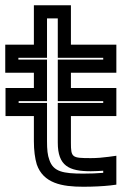

<svg xmlns="http://www.w3.org/2000/svg" viewBox="-72 -679 463 731"><path d="M198 -136V-237H346H371V-262V-319V-344H346H198V-402H346H371V-427V-484V-509H346H198V-634V-659H173H82H57V-634V-509H-27H-52V-484V-427V-402H-27H57V-344H-26H-51V-319V-262V-237H-26H57V-141C57 -107 61 -76 68 -53C93 19 164 32 245 32C284 32 320 30 348 27L371 24V2V-57V-86L342 -82C320 -79 297 -77 274 -77C202 -77 198 -79 198 -136ZM148 -136C148 -47 191 -27 274 -27C289 -27 305 -28 321 -29V-21C298 -19 273 -18 245 -18C169 -18 131 -25 116 -70C109 -88 107 -110 107 -141V-262V-287H82H-1V-294H82H107V-319V-427V-452H82H-2V-459H82H107V-484V-609H148V-484V-459H173H321V-452H173H148V-427V-319V-294H173H321V-287H173H148V-262V-136Z"/></svg>

Font: Gamestation DisplayOutline
Style: Regular
Weight: 400
Designer: Jonas Hecksher
Foundry: Jonas Hecksher, Playtypeª, e-types AS
Version: Version 1.003